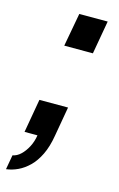

<svg xmlns="http://www.w3.org/2000/svg" viewBox="-121 -575 491 790"><g transform="rotate(15 124.5 -179.5)"><path d="M-11 168 0 106Q18 103 34 88Q50 73 62 50Q74 27 78 0H23L48 -143H170L148 -17Q140 31 123.5 65Q107 99 85 120.5Q63 142 38.5 153.5Q14 165 -11 168ZM89 -385 115 -527H236L211 -385Z"/></g></svg>

Font: Archivo Condensed
Style: Bold Italic
Weight: 700
Width: 3
Italic angle: -10°
Designer: Hector Gatti
Foundry: Omnibus-Type
Version: Version 2.001